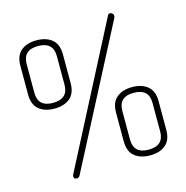

<svg xmlns="http://www.w3.org/2000/svg" viewBox="-114 -875 969 1002"><g transform="rotate(-15 370.5 -374.0)"><path d="M46 -469V-624Q46 -679 77.5 -705Q109 -731 161 -731Q213 -731 244.5 -705Q276 -679 276 -624V-469Q276 -414 244.5 -388Q213 -362 161 -362Q109 -362 77.5 -388Q46 -414 46 -469ZM243 -469V-624Q243 -700 161 -700Q80 -700 80 -624V-469Q80 -393 161 -393Q243 -393 243 -469ZM465 -104V-259Q465 -314 496.5 -340Q528 -366 580 -366Q632 -366 663.5 -340Q695 -314 695 -259V-104Q695 -49 663.5 -23Q632 3 580 3Q528 3 496.5 -23Q465 -49 465 -104ZM662 -104V-259Q662 -335 580 -335Q499 -335 499 -259V-104Q499 -28 580 -28Q662 -28 662 -104ZM584 -738 196 9Q190 20 179 20Q163 20 163 5Q163 -1 165 -4L556 -760Q560 -768 569 -768Q575 -768 581 -762.5Q587 -757 587 -749Q587 -744 584 -738Z"/></g></svg>

Font: Dosis
Style: ExtraLight
Weight: 250
Designer: Edgar Tolentino, Pablo Impallari, Igino Marini
Foundry: Edgar Tolentino, Pablo Impallari, Igino Marini
Version: Version 1.007